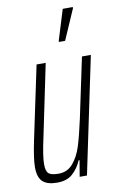

<svg xmlns="http://www.w3.org/2000/svg" viewBox="-84 -774 506 829"><g transform="rotate(-10 168.5 -359.5)"><path d="M15 -74Q15 -111 31 -188L99 -510H139L74 -197Q56 -116 56 -80Q56 -49 68 -39Q80 -29 111 -29Q150 -29 174.5 -58Q199 -87 212.5 -129.5Q226 -172 242 -245L298 -510H337L230 0H198L210 -71H206Q191 -36 166 -14Q141 8 99 8Q55 8 35 -11Q15 -30 15 -74ZM211 -589V-594L252 -727H296V-722L238 -589Z"/></g></svg>

Font: Saira Ultra Condensed ExLight
Style: Italic
Weight: 200
Width: 1
Italic angle: -12°
Designer: Hector Gatti with collaboration of the Omnibus-Type team
Foundry: Omnibus-Type
Version: Version 1.001; ttfautohint (v1.8)